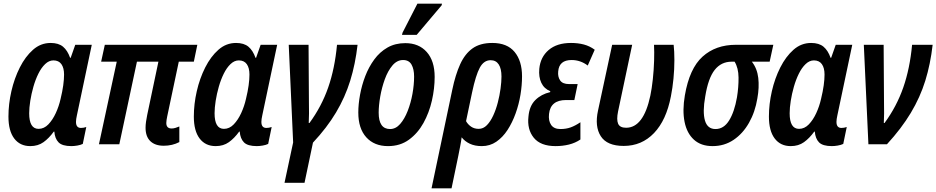

<svg xmlns="http://www.w3.org/2000/svg" viewBox="-20 -786 5101 1046"><path d="M145 10Q89 10 57.5 -31.5Q26 -73 26 -151Q26 -219 42 -289Q58 -359 88 -418.5Q118 -478 160 -515Q202 -552 256 -552Q299 -552 323.5 -531.5Q348 -511 362 -471H365L390 -542H480L399 -158Q394 -136 394 -122Q394 -89 421 -89Q435 -89 450 -94L431 -2Q419 4 401 7Q383 10 369 10Q319 10 299 -10.5Q279 -31 276 -69H273Q247 -33 217 -11.5Q187 10 145 10ZM190 -84Q220 -84 243.5 -108.5Q267 -133 284 -170Q301 -207 310 -247Q320 -288 324.5 -321Q329 -354 329 -380Q329 -416 314.5 -436.5Q300 -457 271 -457Q247 -457 226 -437Q205 -417 189 -384.5Q173 -352 162 -313.5Q151 -275 145 -237Q139 -199 139 -169Q139 -84 190 -84Z M872 8Q825 8 799 -17Q773 -42 773 -90Q773 -105 775.5 -123Q778 -141 782 -160L843 -450H726L630 0H519L616 -450H531L551 -542H1055L1036 -450H954L891 -152Q889 -142 887.5 -133Q886 -124 886 -116Q886 -86 915 -86Q926 -86 936.5 -89.5Q947 -93 957 -97V-12Q919 8 872 8Z M1155 10Q1099 10 1067.5 -31.5Q1036 -73 1036 -151Q1036 -219 1052 -289Q1068 -359 1098 -418.5Q1128 -478 1170 -515Q1212 -552 1266 -552Q1309 -552 1333.5 -531.5Q1358 -511 1372 -471H1375L1400 -542H1490L1409 -158Q1404 -136 1404 -122Q1404 -89 1431 -89Q1445 -89 1460 -94L1441 -2Q1429 4 1411 7Q1393 10 1379 10Q1329 10 1309 -10.5Q1289 -31 1286 -69H1283Q1257 -33 1227 -11.5Q1197 10 1155 10ZM1200 -84Q1230 -84 1253.5 -108.5Q1277 -133 1294 -170Q1311 -207 1320 -247Q1330 -288 1334.5 -321Q1339 -354 1339 -380Q1339 -416 1324.5 -436.5Q1310 -457 1281 -457Q1257 -457 1236 -437Q1215 -417 1199 -384.5Q1183 -352 1172 -313.5Q1161 -275 1155 -237Q1149 -199 1149 -169Q1149 -84 1200 -84Z M1530 210 1577 -10 1553 -542H1661L1663 -227Q1664 -198 1663.5 -168Q1663 -138 1662 -116H1666Q1732 -206 1768 -309.5Q1804 -413 1816 -542H1928Q1916 -437 1888 -346.5Q1860 -256 1810.5 -173Q1761 -90 1685 -9L1639 210Z M2094 10Q2019 10 1975.5 -38Q1932 -86 1932 -173Q1932 -218 1941.5 -270Q1951 -322 1970 -371.5Q1989 -421 2019 -462Q2049 -503 2091 -527Q2133 -551 2188 -551Q2262 -551 2305 -502.5Q2348 -454 2348 -367Q2348 -304 2333 -238Q2318 -172 2287 -116Q2256 -60 2208 -25Q2160 10 2094 10ZM2105 -83Q2136 -83 2160 -110.5Q2184 -138 2201 -181.5Q2218 -225 2227 -274.5Q2236 -324 2236 -369Q2236 -409 2222 -434Q2208 -459 2176 -459Q2143 -459 2118 -429.5Q2093 -400 2076.5 -354.5Q2060 -309 2051.5 -260Q2043 -211 2043 -172Q2043 -83 2105 -83ZM2170 -596 2173 -608 2254 -766H2388L2386 -757L2250 -596Z M2444 -297Q2461 -379 2487 -436Q2513 -493 2554.5 -522.5Q2596 -552 2662 -552Q2743 -552 2783.5 -503Q2824 -454 2824 -370Q2824 -322 2815.5 -270Q2807 -218 2789 -168Q2771 -118 2745 -78Q2719 -38 2684 -14Q2649 10 2605 10Q2567 10 2539.5 -3Q2512 -16 2495 -38Q2492 -14 2487 11Q2482 36 2477 62L2440 240H2331ZM2588 -84Q2613 -84 2632.5 -104Q2652 -124 2667 -156.5Q2682 -189 2692 -227.5Q2702 -266 2707 -303.5Q2712 -341 2712 -369Q2712 -412 2697 -435Q2682 -458 2653 -458Q2616 -458 2594 -417.5Q2572 -377 2552 -283L2519 -126Q2529 -108 2546.5 -96Q2564 -84 2588 -84Z M3007 10Q2925 10 2888 -35.5Q2851 -81 2859 -151Q2864 -209 2896.5 -241Q2929 -273 2977 -284L2978 -289Q2944 -303 2929 -335Q2914 -367 2918 -411Q2924 -475 2969 -513.5Q3014 -552 3091 -552Q3129 -552 3161 -543.5Q3193 -535 3220 -515L3182 -429Q3142 -459 3094 -459Q3026 -459 3021 -397Q3018 -368 3031.5 -348Q3045 -328 3080 -328H3127L3109 -241H3064Q2979 -241 2971 -165Q2967 -128 2982.5 -105.5Q2998 -83 3033 -83Q3064 -83 3089 -92Q3114 -101 3142 -120V-26Q3114 -7 3079.5 1.5Q3045 10 3007 10Z M3378 9Q3287 9 3253 -44Q3219 -97 3238 -184L3315 -542H3424L3347 -178Q3338 -134 3347.5 -112Q3357 -90 3391 -90Q3486 -90 3523 -265Q3531 -303 3536.5 -354Q3542 -405 3543.5 -455Q3545 -505 3543 -542H3650Q3654 -507 3654 -458Q3654 -409 3649 -357.5Q3644 -306 3635 -261Q3610 -131 3543 -61Q3476 9 3378 9Z M3862 10Q3799 10 3760.5 -25Q3722 -60 3709.5 -122Q3697 -184 3711 -266Q3736 -413 3807.5 -477.5Q3879 -542 3989 -542H4193L4173 -450H4076Q4105 -413 4111 -361.5Q4117 -310 4106 -250Q4094 -176 4060.5 -117Q4027 -58 3976.5 -24Q3926 10 3862 10ZM3878 -83Q3923 -83 3952 -129.5Q3981 -176 3995 -256Q4004 -311 4003.5 -363.5Q4003 -416 3982 -450H3966Q3909 -450 3873.5 -405Q3838 -360 3822 -260Q3807 -176 3820.5 -129.5Q3834 -83 3878 -83Z M4288 10Q4232 10 4200.5 -31.5Q4169 -73 4169 -151Q4169 -219 4185 -289Q4201 -359 4231 -418.5Q4261 -478 4303 -515Q4345 -552 4399 -552Q4442 -552 4466.5 -531.5Q4491 -511 4505 -471H4508L4533 -542H4623L4542 -158Q4537 -136 4537 -122Q4537 -89 4564 -89Q4578 -89 4593 -94L4574 -2Q4562 4 4544 7Q4526 10 4512 10Q4462 10 4442 -10.5Q4422 -31 4419 -69H4416Q4390 -33 4360 -11.5Q4330 10 4288 10ZM4333 -84Q4363 -84 4386.5 -108.5Q4410 -133 4427 -170Q4444 -207 4453 -247Q4463 -288 4467.5 -321Q4472 -354 4472 -380Q4472 -416 4457.5 -436.5Q4443 -457 4414 -457Q4390 -457 4369 -437Q4348 -417 4332 -384.5Q4316 -352 4305 -313.5Q4294 -275 4288 -237Q4282 -199 4282 -169Q4282 -84 4333 -84Z M4711 0 4686 -542H4794L4796 -227Q4797 -198 4796.5 -168Q4796 -138 4795 -116H4799Q4865 -206 4901 -309.5Q4937 -413 4949 -542H5061Q5049 -437 5021 -346.5Q4993 -256 4942 -171Q4891 -86 4812 0Z"/></svg>

Font: Noto Sans Condensed SemiBold
Style: Italic
Weight: 600
Width: 3
Italic angle: -12°
Designer: Monotype Design Team
Foundry: Monotype Imaging Inc.
Version: Version 2.013; ttfautohint (v1.8.4.7-5d5b)